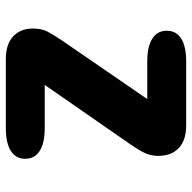

<svg xmlns="http://www.w3.org/2000/svg" viewBox="-20 -639 659 659"><g transform="rotate(90 309.5 -309.5)"><path d="M271.5 -133.5H420Q471 -133.5 498 -116.2Q525 -99 525 -66.5Q525 -34.5 498 -17.2Q471 0 420 0H183Q132 0 105 -25Q78 -50 78 -92.5Q78 -122.5 87.5 -141.2Q97 -160 118.5 -192L320 -485.5H190.5Q139.5 -485.5 112.5 -502.8Q85.5 -520 85.5 -552.5Q85.5 -585 112.5 -602Q139.5 -619 190.5 -619H410.5Q461.5 -619 488.2 -593.5Q515 -568 515 -523.5Q515 -499 506 -479Q497 -459 475 -427Z"/></g></svg>

Font: Sono Monospace ExtraBold
Style: Regular
Weight: 800
Version: Version 2.112